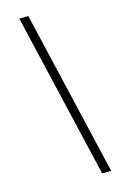

<svg xmlns="http://www.w3.org/2000/svg" viewBox="-147 -811 711 1123"><g transform="rotate(-15 208.5 -250.0)"><path d="M146 -750 380 250H325L91 -750Z"/></g></svg>

Font: Arsenal
Style: Italic
Weight: 400
Italic angle: -9.10001°
Designer: Andrij Shevchenko
Foundry: Stairsfor
Version: Version 2.001;PS 002.001;hotconv 1.0.88;makeotf.lib2.5.64775